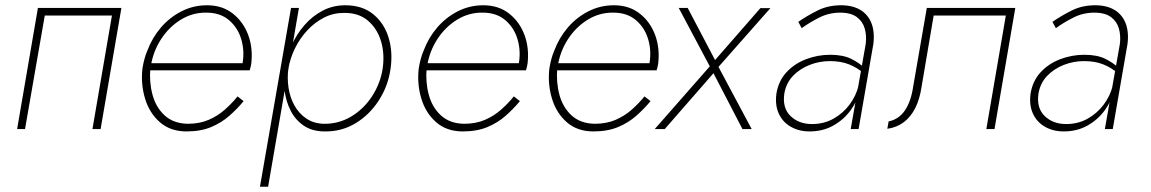

<svg xmlns="http://www.w3.org/2000/svg" viewBox="-20 -490 4372 729"><path d="M441 -460H124L45 0H75L150 -431H405L331 0H362Z M540 -223H928Q930 -229 931.5 -235.5Q933 -242 934 -248Q941 -307 922.5 -357Q904 -407 864 -438.5Q824 -470 766 -470Q714 -470 669 -447Q624 -424 591 -385.5Q558 -347 540 -299Q533 -283 528.5 -266Q524 -249 521 -231Q514 -172 530.5 -116.5Q547 -61 587 -26Q627 9 688 9Q742 9 781.5 -7.5Q821 -24 851 -50.5Q881 -77 905 -106L882 -124Q861 -98 834 -74Q807 -50 772.5 -35Q738 -20 693 -20Q639 -21 605.5 -51.5Q572 -82 559 -130.5Q546 -179 551 -232L553 -241Q562 -296 592 -342Q622 -388 667 -415.5Q712 -443 764 -442Q816 -442 849.5 -413.5Q883 -385 896 -341Q909 -297 901 -250H543Z M998 219 1115 -460H1085L967 219ZM1463 -230Q1472 -294 1455 -348.5Q1438 -403 1396.5 -436.5Q1355 -470 1291 -470Q1244 -470 1205 -449.5Q1166 -429 1136 -394.5Q1106 -360 1087 -317.5Q1068 -275 1061 -230Q1055 -188 1060.5 -146Q1066 -104 1084 -69Q1102 -34 1134 -12.5Q1166 9 1213 9Q1277 10 1330 -22Q1383 -54 1418.5 -109Q1454 -164 1463 -230ZM1433 -230Q1424 -172 1392 -123.5Q1360 -75 1312.5 -47Q1265 -19 1209 -20Q1171 -21 1143 -40Q1115 -59 1098 -89.5Q1081 -120 1075.5 -157Q1070 -194 1075 -230Q1082 -270 1100.5 -307.5Q1119 -345 1147 -375Q1175 -405 1210 -423Q1245 -441 1285 -441Q1341 -442 1376.5 -412Q1412 -382 1426.5 -334Q1441 -286 1433 -230Z M1589 -223H1977Q1979 -229 1980.5 -235.5Q1982 -242 1983 -248Q1990 -307 1971.5 -357Q1953 -407 1913 -438.5Q1873 -470 1815 -470Q1763 -470 1718 -447Q1673 -424 1640 -385.5Q1607 -347 1589 -299Q1582 -283 1577.5 -266Q1573 -249 1570 -231Q1563 -172 1579.5 -116.5Q1596 -61 1636 -26Q1676 9 1737 9Q1791 9 1830.5 -7.5Q1870 -24 1900 -50.5Q1930 -77 1954 -106L1931 -124Q1910 -98 1883 -74Q1856 -50 1821.5 -35Q1787 -20 1742 -20Q1688 -21 1654.5 -51.5Q1621 -82 1608 -130.5Q1595 -179 1600 -232L1602 -241Q1611 -296 1641 -342Q1671 -388 1716 -415.5Q1761 -443 1813 -442Q1865 -442 1898.5 -413.5Q1932 -385 1945 -341Q1958 -297 1950 -250H1592Z M2085 -223H2473Q2475 -229 2476.5 -235.5Q2478 -242 2479 -248Q2486 -307 2467.5 -357Q2449 -407 2409 -438.5Q2369 -470 2311 -470Q2259 -470 2214 -447Q2169 -424 2136 -385.5Q2103 -347 2085 -299Q2078 -283 2073.5 -266Q2069 -249 2066 -231Q2059 -172 2075.5 -116.5Q2092 -61 2132 -26Q2172 9 2233 9Q2287 9 2326.5 -7.5Q2366 -24 2396 -50.5Q2426 -77 2450 -106L2427 -124Q2406 -98 2379 -74Q2352 -50 2317.5 -35Q2283 -20 2238 -20Q2184 -21 2150.5 -51.5Q2117 -82 2104 -130.5Q2091 -179 2096 -232L2098 -241Q2107 -296 2137 -342Q2167 -388 2212 -415.5Q2257 -443 2309 -442Q2361 -442 2394.5 -413.5Q2428 -385 2441 -341Q2454 -297 2446 -250H2088Z M2867 -459 2695 -262 2591 -460H2557L2675 -238L2466 0H2504L2689 -212L2799 0H2834L2708 -236L2905 -459Z M2958 -135Q2965 -175 2991 -202Q3017 -229 3054 -243.5Q3091 -258 3131 -258Q3173 -258 3204 -245.5Q3235 -233 3259 -212L3262 -232Q3243 -251 3212 -266.5Q3181 -282 3132 -282Q3084 -282 3040 -265Q2996 -248 2966 -215.5Q2936 -183 2928 -135Q2922 -91 2937 -58.5Q2952 -26 2983 -8.5Q3014 9 3054 9Q3104 9 3143.5 -13Q3183 -35 3209.5 -71Q3236 -107 3246 -150L3240 -165Q3230 -125 3205 -92Q3180 -59 3144 -39Q3108 -19 3063 -19Q3013 -19 2981.5 -49.5Q2950 -80 2958 -135ZM3024 -383Q3054 -405 3092 -424Q3130 -443 3176 -442Q3212 -441 3233.5 -425Q3255 -409 3263 -382.5Q3271 -356 3267 -323L3210 0H3240L3296 -323Q3300 -354 3295 -380.5Q3290 -407 3275 -427Q3260 -447 3236 -458Q3212 -469 3179 -470Q3126 -471 3085 -450.5Q3044 -430 3011 -407Z M3835 -460H3499L3447 -160Q3439 -105 3416 -71Q3393 -37 3354 -29L3349 -1Q3385 -6 3411.5 -26Q3438 -46 3455 -79.5Q3472 -113 3479 -160L3525 -431H3799L3725 0H3756Z M3923 -135Q3930 -175 3956 -202Q3982 -229 4019 -243.5Q4056 -258 4096 -258Q4138 -258 4169 -245.5Q4200 -233 4224 -212L4227 -232Q4208 -251 4177 -266.5Q4146 -282 4097 -282Q4049 -282 4005 -265Q3961 -248 3931 -215.5Q3901 -183 3893 -135Q3887 -91 3902 -58.5Q3917 -26 3948 -8.5Q3979 9 4019 9Q4069 9 4108.5 -13Q4148 -35 4174.5 -71Q4201 -107 4211 -150L4205 -165Q4195 -125 4170 -92Q4145 -59 4109 -39Q4073 -19 4028 -19Q3978 -19 3946.5 -49.5Q3915 -80 3923 -135ZM3989 -383Q4019 -405 4057 -424Q4095 -443 4141 -442Q4177 -441 4198.5 -425Q4220 -409 4228 -382.5Q4236 -356 4232 -323L4175 0H4205L4261 -323Q4265 -354 4260 -380.5Q4255 -407 4240 -427Q4225 -447 4201 -458Q4177 -469 4144 -470Q4091 -471 4050 -450.5Q4009 -430 3976 -407Z"/></svg>

Font: Jost ExtraLight
Style: Italic
Weight: 250
Italic angle: -5°
Version: Version 3.710